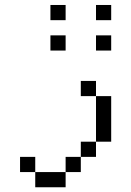

<svg xmlns="http://www.w3.org/2000/svg" viewBox="-20 -708 540 790"><path d="M250 -500V-562.5H187.5V-500ZM437.5 -500V-562.5H375V-500ZM250 -625V-687.5H187.5V-625ZM437.5 -625V-687.5H375V-625ZM125 0V62.5H250V0ZM125 0V-62.5H62.5V0ZM250 0H312.5V-62.5H250ZM312.5 -62.5H375V-125H312.5ZM375 -125H437.5V-312.5H375ZM375 -312.5V-375H312.5V-312.5Z"/></svg>

Font: Unifont
Style: Regular
Weight: 500
Version: Version 15.1.04